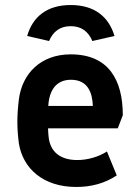

<svg xmlns="http://www.w3.org/2000/svg" viewBox="-20 -733 547 763"><path d="M283 10C342 10 396 -4 444 -36L405 -131C371 -109 327 -97 287 -97C225 -97 179 -125 173 -191C172 -202 171 -213 171 -223H448L468 -275C468 -415 412 -517 261 -517C141 -517 68 -440 55 -338C51 -305 49 -277 49 -249C49 -221 51 -195 55 -163C71 -64 151 10 283 10ZM261 -713C167 -713 110 -667 88 -590L175 -570C191 -608 219 -629 261 -629C303 -629 331 -608 347 -570L435 -590C412 -667 355 -713 261 -713ZM172 -312V-314C176 -374 203 -416 262 -416C329 -416 347 -365 349 -312Z"/></svg>

Font: Finlandica SemiBold
Style: Regular
Weight: 600
Designer: Niklas Ekholm, Juho Hiilivirta, Jaakko Suomalainen
Foundry: Helsinki Type Studio
Version: Version 2.000;Glyphs 3.2 (3202)